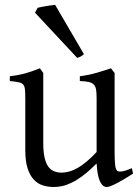

<svg xmlns="http://www.w3.org/2000/svg" viewBox="-20 -747 570 782"><path d="M522 -40Q503.9 -28.3 487.3 -18.3Q470.7 -8.3 456.5 -1Q442.4 6.3 431.6 10.5Q420.9 14.6 415 14.6Q397.9 14.6 387.2 -8.1Q376.5 -30.8 373.5 -81.1Q343.3 -50.8 318.1 -32Q293 -13.2 271.7 -2.9Q250.5 7.3 232.7 11Q214.8 14.6 199.2 14.6Q176.3 14.6 155.3 8.3Q134.3 2 118.2 -14.9Q102.1 -31.7 92.5 -61Q83 -90.3 83 -136.2V-347.2Q83 -370.6 81.5 -383.5Q80.1 -396.5 74 -403.1Q67.9 -409.7 55.2 -412.1Q42.5 -414.6 20 -417V-436.5Q37.6 -438.5 53 -441.4Q68.4 -444.3 82.8 -448.2Q97.2 -452.1 111.8 -457.3Q126.5 -462.4 142.6 -468.8L156.2 -449.7V-163.1Q156.2 -128.9 161.4 -106Q166.5 -83 176 -69.3Q185.5 -55.7 199.5 -49.8Q213.4 -43.9 231 -43.9Q246.6 -43.9 262.9 -48.6Q279.3 -53.2 296.6 -63.2Q314 -73.2 333 -89.1Q352.1 -105 373.5 -127.9V-347.2Q373.5 -369.1 371.3 -382.3Q369.1 -395.5 361.8 -402.8Q354.5 -410.2 341.1 -413.1Q327.6 -416 305.2 -417V-436.5Q340.3 -440.9 372.6 -450.2Q404.8 -459.5 432.1 -468.8L446.8 -449.7V-124Q446.8 -93.8 449 -74.7Q451.2 -55.7 458 -50.8Q463.9 -46.9 478 -49.1Q492.2 -51.3 517.1 -62ZM321.8 -526.4Q315.4 -520.5 309.1 -517.1Q302.7 -513.7 294.4 -511.2L122.6 -695.3L133.3 -715.3Q138.2 -716.8 147.7 -718.5Q157.2 -720.2 167.7 -722.2Q178.2 -724.1 188.5 -725.3Q198.7 -726.6 204.6 -727.1Z"/></svg>

Font: Gentium Plus Afr
Style: Regular
Weight: 400
Designer: J. Victor Gaultney, Annie Olsen, Iska Routamaa, Becca Hirsbrunner
Foundry: SIL International
Version: Version 5.000